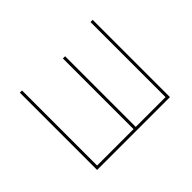

<svg xmlns="http://www.w3.org/2000/svg" viewBox="-115 -975 1230 1230"><g transform="rotate(45 500.0 -360.0)"><path d="M820 -670H140V-690H840V-30H140V-50H820V-380H180V-400H820Z"/></g></svg>

Font: Mplus 1p Thin
Style: Regular
Weight: 250
Version: Version 1.061